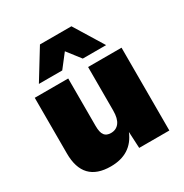

<svg xmlns="http://www.w3.org/2000/svg" viewBox="-170 -861 961 1004"><g transform="rotate(-30 310.0 -359.0)"><path d="M571 -500V0H389L384 -99Q339 10 213 10Q47 10 47 -164V-500H249V-214Q249 -174 261.5 -157.5Q274 -141 301 -141Q333 -141 351 -165Q369 -189 369 -237V-500ZM367 -552 305 -632 243 -552H102L210 -728H400L508 -552Z"/></g></svg>

Font: Work Sans ExtraBold
Style: Regular
Weight: 800
Designer: Wei Huang
Foundry: Wei Huang
Version: Version 1.500